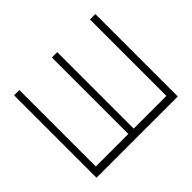

<svg xmlns="http://www.w3.org/2000/svg" viewBox="-155 -962 1198 1198"><g transform="rotate(-45 443.5 -363.5)"><path d="M85.2 -727.3H131.7V-52.6H418.7V-727.3H465.9V-52.6H754.6V-727.3H802.2V0H85.2Z"/></g></svg>

Font: Inter Extra Light BETA
Style: Regular
Weight: 200
Designer: Rasmus Andersson
Foundry: rsms
Version: Version 3.011;git-f93a4a705